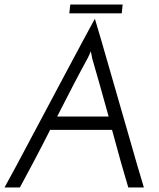

<svg xmlns="http://www.w3.org/2000/svg" viewBox="-40 -830 705 850"><path d="M597 0Q586 -36 568.5 -95.5Q551 -155 531 -226Q511 -297 488.5 -373.5Q466 -450 446 -521Q426 -592 408.5 -651Q391 -710 380 -747Q360 -710 328 -651Q296 -592 258.5 -521Q221 -450 180 -373.5Q139 -297 101.5 -226Q64 -155 32 -95.5Q0 -36 -20 0H48Q73 -46 108.5 -113Q144 -180 182 -255H456Q476 -180 495 -113Q514 -46 528 0ZM348 -572Q350 -576 354.5 -585.5Q359 -595 362 -603Q364 -595 365.5 -585.5Q367 -576 368 -572Q382 -525 401 -457Q420 -389 441 -314H213Q251 -389 286.5 -457Q322 -525 348 -572ZM267 -771 271 -810H503L499 -771Z"/></svg>

Font: Josefin Sans
Style: Italic
Weight: 400
Italic angle: -7.5°
Designer: Santiago Orozco
Foundry: Typemade